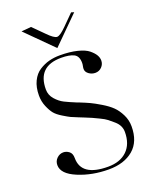

<svg xmlns="http://www.w3.org/2000/svg" viewBox="-158 -944 813 1031"><g transform="rotate(-20 248.5 -428.0)"><path d="M94 -854 150 -859 211 -798Q247 -761 264 -761Q281 -761 318 -798L379 -859L395 -854L244 -704ZM243 -663Q300 -663 342 -652.5Q384 -642 404.5 -625Q425 -608 434 -592.5Q443 -577 443 -561Q443 -540 428 -524.5Q413 -509 391 -509Q371 -509 354.5 -521Q338 -533 338 -550Q338 -558 340 -566.5Q342 -575 342 -584Q342 -623 317 -635.5Q292 -648 245 -648Q110 -648 110 -516Q110 -484 131.5 -459.5Q153 -435 178 -422.5Q203 -410 242 -394Q249 -391 253 -390Q288 -376 309.5 -366Q331 -356 366 -335Q401 -314 422 -293.5Q443 -273 459 -241Q475 -209 475 -173Q475 -86 422.5 -41.5Q370 3 282 3Q187 3 108 -30Q29 -63 29 -113Q29 -136 45 -151.5Q61 -167 82 -167Q99 -167 114.5 -155.5Q130 -144 130 -117Q130 -12 283 -12Q352 -12 391.5 -50Q431 -88 431 -157Q431 -175 423.5 -191Q416 -207 399.5 -221.5Q383 -236 369 -247Q355 -258 329.5 -270Q304 -282 291.5 -288Q279 -294 253 -304Q227 -314 223 -316Q195 -327 183.5 -332.5Q172 -338 144 -355Q116 -372 102.5 -388.5Q89 -405 76.5 -434.5Q64 -464 64 -498Q64 -545 80.5 -579Q97 -613 124.5 -630.5Q152 -648 181 -655.5Q210 -663 243 -663Z"/></g></svg>

Font: kawoszeh
Style: Medium
Weight: 500
Version: Version 000.030